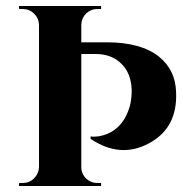

<svg xmlns="http://www.w3.org/2000/svg" viewBox="-20 -620 611 640"><path d="M336 -479Q450 -479 510 -431Q565 -387 567 -312Q572 -193 476 -142Q381 -91 282 -157V-165Q307 -162 336 -173Q393 -196 413 -267Q419 -291 419 -320Q417 -376 385 -407Q353 -440 298 -440H251V-63Q251 -41 267 -25Q283 -10 305 -10H317V0H43L44 -10H55Q78 -10 93 -25Q109 -41 110 -63V-538Q109 -560 93 -575Q78 -590 55 -590H44L43 -600H317V-590H305Q283 -590 267 -575Q252 -560 251 -538V-479Z"/></svg>

Font: Cinzel Bold(RUS BY LYAJKA)
Style: Regular
Weight: 700
Designer: Natanael Gama
Version: Version 1.001;PS 001.001;hotconv 1.0.56;makeotf.lib2.0.21325